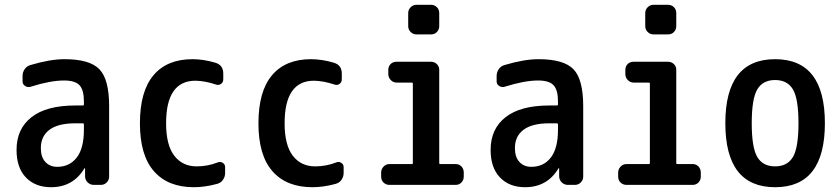

<svg xmlns="http://www.w3.org/2000/svg" viewBox="-20 -780 3540 810"><path d="M297.9 -259.8Q224.6 -259.8 188.5 -232.4Q152.3 -205.1 152.3 -155.3Q152.3 -117.2 171.4 -96.7Q190.4 -76.2 221.7 -76.2Q273.4 -76.2 303.7 -115.2Q334 -154.3 334 -232.4V-254.9Q334 -259.8 329.1 -259.8ZM195.3 9.8Q128.9 9.8 89.4 -31.2Q49.8 -72.3 49.8 -147.5Q49.8 -236.3 112.8 -285.6Q175.8 -335 297.9 -335H329.1Q334 -335 334 -339.8V-351.6Q334 -400.4 315.4 -420.4Q296.9 -440.4 250 -440.4Q192.4 -440.4 109.4 -414.1Q97.7 -410.2 86.4 -417Q75.2 -423.8 75.2 -436.5V-460Q75.2 -475.6 84.5 -488.8Q93.8 -502 109.4 -505.9Q191.4 -530.3 252 -530.3Q358.4 -530.3 399.4 -487.8Q440.4 -445.3 440.4 -332V-35.2Q440.4 -20.5 430.2 -10.3Q419.9 0 405.3 0H376Q361.3 0 350.6 -9.8Q339.8 -19.5 338.9 -35.2V-69.3Q338.9 -70.3 337.9 -70.3Q335.9 -70.3 335.9 -69.3Q288.1 9.8 195.3 9.8Z M797.9 9.8Q688.5 9.8 629.4 -57.6Q570.3 -125 570.3 -259.8Q570.3 -394.5 627.4 -462.4Q684.6 -530.3 792 -530.3Q837.9 -530.3 887.7 -515.6Q921.9 -505.9 921.9 -469.7V-445.3Q921.9 -432.6 912.1 -425.8Q902.3 -418.9 889.6 -423.8Q845.7 -438.5 804.7 -439.5Q680.7 -439.5 680.7 -259.8Q680.7 -168 715.3 -123Q750 -78.1 809.6 -78.1Q855.5 -78.1 898.4 -94.7Q909.2 -99.6 919.4 -93.3Q929.7 -86.9 929.7 -75.2V-49.8Q929.7 -34.2 920.4 -21Q911.1 -7.8 894.5 -3.9Q843.8 9.8 797.9 9.8Z M1297.9 9.8Q1188.5 9.8 1129.4 -57.6Q1070.3 -125 1070.3 -259.8Q1070.3 -394.5 1127.4 -462.4Q1184.6 -530.3 1292 -530.3Q1337.9 -530.3 1387.7 -515.6Q1421.9 -505.9 1421.9 -469.7V-445.3Q1421.9 -432.6 1412.1 -425.8Q1402.3 -418.9 1389.6 -423.8Q1345.7 -438.5 1304.7 -439.5Q1180.7 -439.5 1180.7 -259.8Q1180.7 -168 1215.3 -123Q1250 -78.1 1309.6 -78.1Q1355.5 -78.1 1398.4 -94.7Q1409.2 -99.6 1419.4 -93.3Q1429.7 -86.9 1429.7 -75.2V-49.8Q1429.7 -34.2 1420.4 -21Q1411.1 -7.8 1394.5 -3.9Q1343.8 9.8 1297.9 9.8Z M1623 0Q1608.4 0 1598.1 -9.8Q1587.9 -19.5 1587.9 -35.2V-51.8Q1587.9 -66.4 1598.1 -77.1Q1608.4 -87.9 1623 -87.9H1716.8Q1721.7 -87.9 1721.7 -91.8V-427.7Q1721.7 -431.6 1716.8 -431.6H1653.3Q1638.7 -431.6 1628.4 -442.4Q1618.2 -453.1 1618.2 -467.8V-485.4Q1618.2 -500 1627.9 -509.8Q1637.7 -519.5 1653.3 -519.5H1797.9Q1812.5 -519.5 1822.8 -509.8Q1833 -500 1833 -485.4V-91.8Q1833 -87.9 1837.9 -87.9H1902.3Q1917 -87.9 1926.8 -77.6Q1936.5 -67.4 1936.5 -51.8V-35.2Q1936.5 -20.5 1926.8 -10.3Q1917 0 1902.3 0ZM1737.3 -759.8H1797.9Q1812.5 -759.8 1822.8 -750Q1833 -740.2 1833 -724.6V-669.9Q1833 -655.3 1823.2 -645Q1813.5 -634.8 1797.9 -634.8H1737.3Q1722.7 -634.8 1712.4 -645Q1702.1 -655.3 1702.1 -669.9V-724.6Q1702.1 -739.3 1712.4 -749.5Q1722.7 -759.8 1737.3 -759.8Z M2297.9 -259.8Q2224.6 -259.8 2188.5 -232.4Q2152.3 -205.1 2152.3 -155.3Q2152.3 -117.2 2171.4 -96.7Q2190.4 -76.2 2221.7 -76.2Q2273.4 -76.2 2303.7 -115.2Q2334 -154.3 2334 -232.4V-254.9Q2334 -259.8 2329.1 -259.8ZM2195.3 9.8Q2128.9 9.8 2089.4 -31.2Q2049.8 -72.3 2049.8 -147.5Q2049.8 -236.3 2112.8 -285.6Q2175.8 -335 2297.9 -335H2329.1Q2334 -335 2334 -339.8V-351.6Q2334 -400.4 2315.4 -420.4Q2296.9 -440.4 2250 -440.4Q2192.4 -440.4 2109.4 -414.1Q2097.7 -410.2 2086.4 -417Q2075.2 -423.8 2075.2 -436.5V-460Q2075.2 -475.6 2084.5 -488.8Q2093.8 -502 2109.4 -505.9Q2191.4 -530.3 2252 -530.3Q2358.4 -530.3 2399.4 -487.8Q2440.4 -445.3 2440.4 -332V-35.2Q2440.4 -20.5 2430.2 -10.3Q2419.9 0 2405.3 0H2376Q2361.3 0 2350.6 -9.8Q2339.8 -19.5 2338.9 -35.2V-69.3Q2338.9 -70.3 2337.9 -70.3Q2335.9 -70.3 2335.9 -69.3Q2288.1 9.8 2195.3 9.8Z M2623 0Q2608.4 0 2598.1 -9.8Q2587.9 -19.5 2587.9 -35.2V-51.8Q2587.9 -66.4 2598.1 -77.1Q2608.4 -87.9 2623 -87.9H2716.8Q2721.7 -87.9 2721.7 -91.8V-427.7Q2721.7 -431.6 2716.8 -431.6H2653.3Q2638.7 -431.6 2628.4 -442.4Q2618.2 -453.1 2618.2 -467.8V-485.4Q2618.2 -500 2627.9 -509.8Q2637.7 -519.5 2653.3 -519.5H2797.9Q2812.5 -519.5 2822.8 -509.8Q2833 -500 2833 -485.4V-91.8Q2833 -87.9 2837.9 -87.9H2902.3Q2917 -87.9 2926.8 -77.6Q2936.5 -67.4 2936.5 -51.8V-35.2Q2936.5 -20.5 2926.8 -10.3Q2917 0 2902.3 0ZM2737.3 -759.8H2797.9Q2812.5 -759.8 2822.8 -750Q2833 -740.2 2833 -724.6V-669.9Q2833 -655.3 2823.2 -645Q2813.5 -634.8 2797.9 -634.8H2737.3Q2722.7 -634.8 2712.4 -645Q2702.1 -655.3 2702.1 -669.9V-724.6Q2702.1 -739.3 2712.4 -749.5Q2722.7 -759.8 2737.3 -759.8Z M3325.2 -402.8Q3301.8 -442.4 3250 -442.4Q3198.2 -442.4 3174.8 -402.8Q3151.4 -363.3 3151.4 -260.3Q3151.4 -157.2 3174.8 -117.7Q3198.2 -78.1 3250 -78.1Q3301.8 -78.1 3325.2 -117.7Q3348.6 -157.2 3348.6 -260.3Q3348.6 -363.3 3325.2 -402.8ZM3460 -260.3Q3460 9.8 3250 9.8Q3040 9.8 3040 -260.3Q3040 -530.3 3250 -530.3Q3460 -530.3 3460 -260.3Z"/></svg>

Font: Rounded-L Mgen+ 1m medium
Style: Regular
Weight: 500
Designer: [Source Han Sans]
Ryoko NISHIZUKA  (kana & ideographs); Paul D. Hunt (Latin, Greek & Cyrillic); Wenlong ZHANG  (bopomofo
Version: Version 1.059.20150602